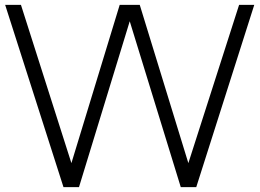

<svg xmlns="http://www.w3.org/2000/svg" viewBox="-20 -770 1069 790"><path d="M963.8 -750H1026.2L787.5 0H723.8L513.8 -682.5L305 0H241.2L1.2 -750H66.2L273.8 -98.8L472.5 -750H555L755 -98.8Z"/></svg>

Font: Now Light
Style: Regular
Weight: 300
Designer: Alfredo Marco Pradil
Foundry: Alfredo Marco Pradil
Version: Version 1.002;PS 001.002;hotconv 1.0.88;makeotf.lib2.5.64775